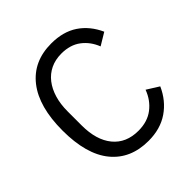

<svg xmlns="http://www.w3.org/2000/svg" viewBox="-193 -852 1006 1006"><g transform="rotate(-45 310.5 -349.0)"><path d="M339 12Q206 12 132 -78.5Q58 -169 58 -345Q58 -521 132 -615.5Q206 -710 339 -710Q427 -710 486.5 -670Q546 -630 579 -557L511 -516Q490 -570 447 -602.5Q404 -635 339 -635Q294 -635 258.5 -618Q223 -601 198.5 -569.5Q174 -538 161 -494.5Q148 -451 148 -397V-293Q148 -185 198 -124Q248 -63 339 -63Q406 -63 451 -97.5Q496 -132 517 -189L584 -147Q551 -73 489 -30.5Q427 12 339 12Z"/></g></svg>

Font: IBM Plex Sans Thai
Style: Regular
Weight: 400
Designer: Mike Abbink, Paul van der Laan, Pieter van Rosmalen, Ben Mitchell, Mark Frömberg
Foundry: Bold Monday
Version: Version 1.2